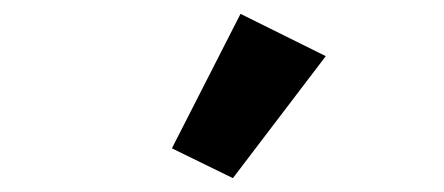

<svg xmlns="http://www.w3.org/2000/svg" viewBox="-20 -836 640 277"><path d="M316 -579 228 -622 327 -816 450 -755Z"/></svg>

Font: IBM Plex Sans Thai
Style: Bold
Weight: 700
Designer: Mike Abbink, Paul van der Laan, Pieter van Rosmalen, Ben Mitchell, Mark Frömberg
Foundry: Bold Monday
Version: Version 1.2